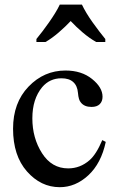

<svg xmlns="http://www.w3.org/2000/svg" viewBox="-20 -786 507 822"><path d="M432.8 -178.5Q413.3 -86.7 358.2 -35.6Q303.1 15.4 235.9 15.4Q154.9 15.4 95.4 -52.1Q35.9 -119.5 35.9 -234.9Q35.9 -346.2 102.1 -415.1Q168.2 -484.1 260.5 -484.1Q329.2 -484.1 374.1 -447.9Q419 -411.8 419 -371.8Q419 -351.8 406.9 -340Q394.9 -328.2 371.8 -328.2Q341 -328.2 326.2 -347.2Q316.4 -357.4 313.8 -388.2Q311.3 -419 293.3 -434.9Q275.9 -450.8 243.1 -450.8Q192.8 -450.8 160.5 -412.8Q118.5 -362.1 118.5 -279.5Q118.5 -194.9 160 -130Q201.5 -65.1 271.8 -65.1Q323.1 -65.1 363.1 -100Q391.8 -124.6 417.9 -186.2ZM135.9 -619Q147.7 -633.3 161.8 -651.8Q175.9 -670.3 189.7 -690Q203.6 -709.7 215.9 -729.7Q228.2 -749.7 235.9 -766.2H330.8Q338.5 -749.7 350.5 -729.7Q362.6 -709.7 376.7 -690Q390.8 -670.3 404.9 -651.8Q419 -633.3 430.8 -619V-606.2H391.8Q362.6 -622.6 333.8 -647.2Q305.1 -671.8 282.6 -695.9Q260 -671.8 231.5 -647.2Q203.1 -622.6 174.9 -606.2H135.9Z"/></svg>

Font: MM Jasmine
Style: Regular
Weight: 400
Designer: Khon Soe Zaw Thu
Version: Version 1.00 July 11, 2016, initial release